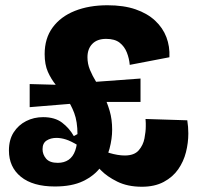

<svg xmlns="http://www.w3.org/2000/svg" viewBox="-20 -696 758 731"><path d="M189 14Q105 14 59.5 -23Q14 -60 14 -123Q14 -164 32 -192Q50 -220 79.5 -235Q109 -250 144 -250Q189 -250 216.5 -229Q244 -208 261 -178L276 -186L278 -142Q250 -159 231 -165Q212 -171 195 -171Q173 -171 157.5 -161Q142 -151 142 -128Q142 -108 155.5 -92Q169 -76 200 -76Q224 -76 241 -87.5Q258 -99 266.5 -123Q275 -147 275 -184Q275 -233 262.5 -266Q250 -299 231.5 -323.5Q213 -348 194 -371Q175 -394 162.5 -422Q150 -450 150 -490Q150 -550 180.5 -591.5Q211 -633 265 -654.5Q319 -676 389 -676Q451 -676 496 -660.5Q541 -645 570.5 -617.5Q600 -590 613.5 -554.5Q627 -519 625 -478L474 -449Q472 -473 463 -496Q454 -519 435.5 -533.5Q417 -548 384 -548Q350 -548 331.5 -529Q313 -510 313 -478Q313 -453 322.5 -430Q332 -407 346.5 -383.5Q361 -360 374.5 -333Q388 -306 397.5 -274Q407 -242 407 -202Q407 -168 397 -130Q387 -92 363 -59.5Q339 -27 296.5 -6.5Q254 14 189 14ZM93 -288V-376L275 -371L276 -303ZM520 15Q466 15 426.5 -4.5Q387 -24 363.5 -48.5Q340 -73 333 -88L321 -97L345 -132Q356 -128 369 -123Q382 -118 397 -113.5Q412 -109 427 -106.5Q442 -104 455 -104Q491 -104 508 -123.5Q525 -143 530 -169Q535 -195 535 -215Q535 -222 535 -227Q535 -232 534.5 -236.5Q534 -241 534 -243L693 -238Q695 -226 696 -213Q697 -200 697 -188Q697 -152 688 -116.5Q679 -81 658.5 -51.5Q638 -22 603.5 -3.5Q569 15 520 15ZM285 -308 283 -380 515 -397V-308Z"/></svg>

Font: Bricolage Grotesque ExtraBold
Style: Regular
Weight: 800
Designer: Mathieu Triay
Foundry: Atelier Triay
Version: Version 1.001;gftools[0.9.33.dev8+g029e19f]